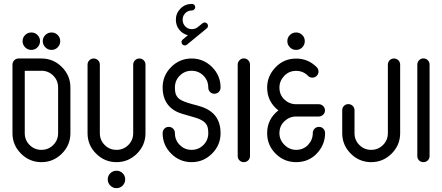

<svg xmlns="http://www.w3.org/2000/svg" viewBox="-20 -831 2266 984"><path d="M75.2 -531.2H192.4Q253.4 -531.2 297.1 -487.5Q340.8 -443.8 340.8 -382.8V-148.4Q340.8 -87.4 297.1 -43.7Q253.4 0 192.4 0Q131.3 0 87.6 -43.7Q43.9 -87.4 43.9 -148.4V-499.5Q43.9 -512.7 53 -522Q62 -531.2 75.2 -531.2ZM106.9 -468.3V-148.4Q106.9 -112.8 131.8 -87.9Q156.7 -63 192.4 -63Q228 -63 252.9 -87.9Q277.8 -112.8 277.8 -148.4V-382.8Q277.8 -418.5 252.9 -443.4Q228 -468.3 192.4 -468.3ZM108.9 -651.6Q122.1 -664.6 140.6 -664.6Q159.2 -664.6 172.1 -651.6Q185.1 -638.7 185.1 -620.1Q185.1 -601.6 172.1 -588.4Q159.2 -575.2 140.6 -575.2Q122.1 -575.2 108.9 -588.4Q95.7 -601.6 95.7 -620.1Q95.7 -638.7 108.9 -651.6ZM212.4 -651.6Q225.6 -664.6 244.1 -664.6Q262.7 -664.6 275.6 -651.6Q288.6 -638.7 288.6 -620.1Q288.6 -601.6 275.6 -588.4Q262.7 -575.2 244.1 -575.2Q225.6 -575.2 212.4 -588.4Q199.2 -601.6 199.2 -620.1Q199.2 -638.7 212.4 -651.6Z M662.6 -500Q662.6 -512.7 671.9 -522Q681.2 -531.2 693.8 -531.2Q707 -531.2 716.3 -522.2Q725.6 -513.2 725.6 -500V-148.4Q725.6 -87.4 681.9 -43.7Q638.2 0 577.1 0Q516.1 0 472.4 -43.7Q428.7 -87.4 428.7 -148.4V-500Q428.7 -512.7 438 -522Q447.3 -531.2 460 -531.2Q473.1 -531.2 482.4 -522.2Q491.7 -513.2 491.7 -500V-148.4Q491.7 -112.8 516.6 -87.9Q541.5 -63 577.1 -63Q612.8 -63 637.7 -87.9Q662.6 -112.8 662.6 -148.4ZM545.4 56.9Q558.6 43.9 577.1 43.9Q595.7 43.9 608.6 56.9Q621.6 69.8 621.6 88.4Q621.6 106.9 608.6 120.1Q595.7 133.3 577.1 133.3Q558.6 133.3 545.4 120.1Q532.2 106.9 532.2 88.4Q532.2 69.8 545.4 56.9Z M910.2 -615.2Q910.2 -623 916.5 -628.4L942.9 -650.4Q916 -657.2 898.7 -678.7Q881.3 -700.2 881.3 -730Q881.3 -763.2 905 -787.1Q928.7 -811 963.9 -811Q970.7 -811 975.6 -806.2Q980.5 -801.3 980.5 -794.4Q980.5 -787.6 975.3 -782.5Q970.2 -777.3 963.4 -777.3Q942.9 -777.3 929.4 -763.4Q916 -749.5 916 -730Q916 -709.5 929.7 -695.6Q943.4 -681.6 962.9 -681.6Q981 -681.6 994.1 -692.4L1018.1 -711.9Q1022.9 -715.8 1028.8 -715.8Q1035.6 -715.8 1040.8 -710.9Q1045.9 -706.1 1045.9 -698.7Q1045.9 -690.9 1039.6 -685.5L938 -602.1Q933.1 -598.1 927.2 -598.1Q920.4 -598.1 915.3 -603Q910.2 -607.9 910.2 -615.2ZM1110.4 -382.8Q1110.4 -369.1 1101.3 -359.9Q1092.3 -350.6 1078.6 -350.6Q1064.9 -350.6 1056.2 -359.9Q1047.4 -369.1 1047.4 -382.8Q1047.4 -418.5 1022.5 -443.4Q997.6 -468.3 961.9 -468.3Q926.3 -468.3 901.4 -443.4Q876.5 -418.5 876.5 -382.8Q876.5 -357.9 882.3 -345Q888.2 -332 900.4 -322.8Q917.5 -310.1 970.2 -295.9Q972.2 -295.4 980 -293.5Q987.8 -291.5 990.5 -290.5Q993.2 -289.6 1000.2 -287.6Q1007.3 -285.6 1011 -284.4Q1014.6 -283.2 1021 -280.8Q1027.3 -278.3 1031.7 -276.4Q1036.1 -274.4 1041.5 -271.5Q1046.9 -268.6 1051.8 -265.4Q1056.6 -262.2 1061.5 -258.8Q1110.4 -221.7 1110.4 -148.4Q1110.4 -87.4 1066.7 -43.7Q1022.9 0 961.9 0Q900.9 0 857.2 -43.7Q813.5 -87.4 813.5 -148.4Q813.5 -162.1 822.3 -171.4Q831.1 -180.7 844.7 -180.7Q858.4 -180.7 867.4 -171.4Q876.5 -162.1 876.5 -148.4Q876.5 -112.8 901.4 -87.9Q926.3 -63 961.9 -63Q997.6 -63 1022.5 -87.9Q1047.4 -112.8 1047.4 -148.4Q1047.4 -173.3 1041.5 -186.3Q1035.6 -199.2 1023.4 -208.5Q1006.3 -221.2 975.8 -229.7Q945.3 -238.3 913.8 -247.8Q882.3 -257.3 862.8 -272.5Q813.5 -310.1 813.5 -382.8Q813.5 -443.8 857.2 -487.5Q900.9 -531.2 961.9 -531.2Q1022.9 -531.2 1066.7 -487.5Q1110.4 -443.8 1110.4 -382.8Z M1198.2 -500Q1198.2 -512.7 1207.5 -522.2Q1216.8 -531.7 1229.5 -531.7Q1242.7 -531.7 1252 -522.5Q1261.2 -513.2 1261.2 -500V-31.2Q1261.2 -18.1 1252 -9Q1242.7 0 1229.5 0Q1216.3 0 1207.3 -9Q1198.2 -18.1 1198.2 -31.2Z M1498 -530.8Q1559.1 -530.8 1602.5 -487.3Q1612.3 -478.5 1612.3 -464.4Q1612.3 -451.2 1603 -442.1Q1593.8 -433.1 1580.6 -433.1Q1566.9 -433.1 1558.1 -442.9Q1533.2 -467.8 1497.6 -467.8Q1460.9 -467.8 1436.5 -441.9Q1412.1 -416 1412.1 -382.3Q1412.1 -345.2 1437.5 -321Q1462.9 -296.9 1497.6 -296.9H1614.7Q1627.4 -296.4 1636.5 -287.1Q1645.5 -277.8 1645.5 -265.1Q1645.5 -252.4 1636.5 -243.4Q1627.4 -234.4 1614.7 -233.9H1497.6Q1463.4 -233.9 1437.7 -209.7Q1412.1 -185.5 1412.1 -148.4Q1412.1 -114.3 1437.7 -88.6Q1463.4 -63 1497.6 -63Q1534.7 -63 1558.8 -88.6Q1583 -114.3 1583 -148.4Q1583 -162.1 1592 -171.4Q1601.1 -180.7 1614.7 -180.7Q1628.4 -180.7 1637.2 -171.4Q1646 -162.1 1646 -148.4Q1646 -89.4 1604 -44.7Q1562 0 1497.6 0Q1436 0 1392.6 -43.5Q1349.1 -86.9 1349.1 -148.4Q1349.1 -220.2 1406.7 -265.1Q1349.1 -310.5 1349.1 -382.3Q1349.1 -440.9 1391.8 -485.8Q1434.6 -530.8 1498 -530.8ZM1465.8 -651.6Q1479 -664.6 1497.6 -664.6Q1516.1 -664.6 1529.1 -651.6Q1542 -638.7 1542 -620.1Q1542 -601.6 1529.1 -588.4Q1516.1 -575.2 1497.6 -575.2Q1479 -575.2 1465.8 -588.4Q1452.6 -601.6 1452.6 -620.1Q1452.6 -638.7 1465.8 -651.6Z M1967.8 -500Q1967.8 -512.7 1976.8 -522Q1985.8 -531.2 1999 -531.2Q2012.2 -531.2 2021.5 -522.2Q2030.8 -513.2 2030.8 -500V-148.4Q2030.8 -87.4 1987.1 -43.7Q1943.4 0 1882.3 0Q1821.3 0 1777.6 -43.7Q1733.9 -87.4 1733.9 -148.4V-266.1Q1733.9 -279.3 1742.9 -288.3Q1752 -297.4 1765.1 -297.4Q1778.3 -297.4 1787.6 -288.3Q1796.9 -279.3 1796.9 -266.1V-148.4Q1796.9 -112.8 1821.8 -87.9Q1846.7 -63 1882.3 -63Q1918 -63 1942.9 -87.9Q1967.8 -112.8 1967.8 -148.4Z M2118.7 -500Q2118.7 -512.7 2127.9 -522.2Q2137.2 -531.7 2149.9 -531.7Q2163.1 -531.7 2172.4 -522.5Q2181.6 -513.2 2181.6 -500V-31.2Q2181.6 -18.1 2172.4 -9Q2163.1 0 2149.9 0Q2136.7 0 2127.7 -9Q2118.7 -18.1 2118.7 -31.2Z"/></svg>

Font: Fandogh
Style: Regular
Weight: 400
Designer: Amin Abedi
Version: Version 1.00